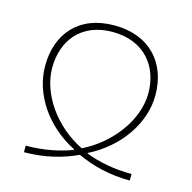

<svg xmlns="http://www.w3.org/2000/svg" viewBox="-85 -623 709 708"><g transform="rotate(15 269.5 -269.0)"><path d="M66 0C143 0 210 -17 268 -44C326 -17 393 0 470 0V-25C405 -25 346 -36 294 -56V-58C407 -115 480 -221 480 -328C480 -450 404 -538 268 -538C132 -538 59 -450 59 -328C59 -221 129 -115 242 -58V-56C190 -36 131 -25 66 -25ZM268 -69C158 -123 86 -230 86 -328C86 -433 149 -513 268 -513C387 -513 453 -433 453 -328C453 -230 378 -123 268 -69Z"/></g></svg>

Font: Noto Sans Georgian Thin
Style: Regular
Weight: 100
Designer: Monotype Design Team, Akaki Razmadze
Foundry: Google LLC
Version: Version 2.005